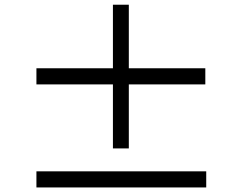

<svg xmlns="http://www.w3.org/2000/svg" viewBox="-20 -824 1040 826"><path d="M863.3 -530.3V-460.9H534.2V-185.5H465.8V-460.9H136.7V-530.3H465.8V-803.7H534.2V-530.3ZM136.7 -86.9H867.2V-17.6H136.7Z"/></svg>

Font: Nasu
Style: Regular
Weight: 400
Designer: Ryoko NISHIZUKA (kana &amp; ideographs); Paul D. Hunt (Latin, Greek &amp; Cyrillic); Wenlong ZHANG (bopomofo); Sandoll C
Version: Version 2014.1215